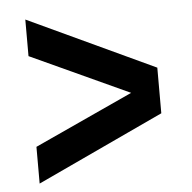

<svg xmlns="http://www.w3.org/2000/svg" viewBox="-44 -531 619 620"><g transform="rotate(-5 265.5 -221.0)"><path d="M471.2 -147 60.1 44.9V-74.2L379.9 -221.2L60.1 -368.2V-486.8L471.2 -294.9Z"/></g></svg>

Font: Glacial Indifference
Style: Bold
Weight: 700
Version: Version 1.001